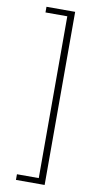

<svg xmlns="http://www.w3.org/2000/svg" viewBox="-96 -766 456 936"><g transform="rotate(10 132.5 -297.5)"><path d="M55 103H163V-698H55V-726H197V131H55Z"/></g></svg>

Font: Maitree ExtraLight
Style: Regular
Weight: 275
Designer: CadsonDemak Team
Foundry: CadsonDemak
Version: Version 1.003